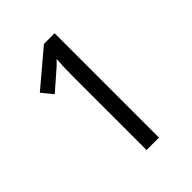

<svg xmlns="http://www.w3.org/2000/svg" viewBox="-205 -822 929 929"><g transform="rotate(-45 260.0 -357.0)"><path d="M333 0H248V-492Q248 -531 249 -560Q250 -589 252 -619Q240 -606 227.5 -594.5Q215 -583 196 -567L125 -505L79 -561L260 -714H333Z"/></g></svg>

Font: Noto Sans Myanmar SemiCondensed
Style: Regular
Weight: 400
Width: 4
Designer: Monotype Design Team
Foundry: Monotype Imaging Inc.
Version: Version 2.107; ttfautohint (v1.8.4.7-5d5b)